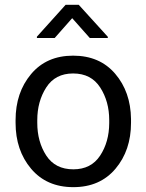

<svg xmlns="http://www.w3.org/2000/svg" viewBox="-20 -770 610 800"><path d="M44.9 -269.5Q44.9 -384.3 109.4 -461.2Q173.8 -538.1 284.7 -538.1Q395.5 -538.1 460 -462.6Q524.4 -387.2 525.9 -274.4V-258.3Q525.9 -143.6 461.2 -66.9Q396.5 9.8 285.6 9.8Q174.3 9.8 109.6 -66.9Q44.9 -143.6 44.9 -258.3ZM135.3 -258.3Q135.3 -179.7 172.6 -122.1Q210 -64.5 285.6 -64.5Q359.4 -64.5 397 -121.3Q434.6 -178.2 435.1 -256.8V-269.5Q435.1 -347.2 397.5 -405.5Q359.9 -463.9 284.7 -463.9Q210 -463.9 172.6 -405.5Q135.3 -347.2 135.3 -269.5ZM308.1 -750 429.2 -616.7V-611.8H354L280.8 -694.3L208 -611.8H133.8V-617.2L253.4 -750Z"/></svg>

Font: Roboto21382017
Style: Regular
Weight: 400
Designer: Christian Robertson
Foundry: Google
Version: Version 2.138; 2017